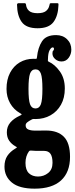

<svg xmlns="http://www.w3.org/2000/svg" viewBox="-20 -896 458 1179"><path d="M20 -350Q20 -407.5 41.8 -449Q63.5 -490.5 101 -512.8Q138.5 -535 185.5 -535Q189 -535 190.8 -534.8Q192.5 -534.5 194.5 -534.5Q202 -534 204 -535Q206 -536 207 -544.5Q213 -603.5 237.8 -642Q262.5 -680.5 324.5 -680.5Q365.5 -680.5 391.8 -655Q418 -629.5 418 -591Q418 -563 401.5 -540.8Q385 -518.5 358 -518.5Q335.5 -518.5 318.8 -533.2Q302 -548 302 -568Q302 -581.5 306.8 -584.8Q311.5 -588 311.5 -595.5Q311.5 -605 303.5 -605Q294 -605 284.5 -587.5Q275 -570 274.5 -533Q274 -526 274 -522.8Q274 -519.5 279.5 -517Q317 -500 347.5 -457.5Q378 -415 378 -352.5Q378 -295 354.5 -253Q331 -211 290.2 -188Q249.5 -165 198 -165Q194 -165 185.5 -165.5Q179.5 -165.5 171 -160Q157.5 -153 147.5 -145Q137.5 -137 137.5 -126.5Q137.5 -107.5 153.8 -100.8Q170 -94 194.5 -94Q206 -94 227.8 -94.2Q249.5 -94.5 263 -94.5Q334.5 -94.5 372.2 -56.2Q410 -18 410 67Q410 161.5 354.8 212Q299.5 262.5 192.5 262.5Q98.5 262.5 53 225Q7.5 187.5 7.5 127.5Q7.5 87.5 25 61.2Q42.5 35 74.5 16Q84.5 10.5 83.8 8.8Q83 7 74 2Q50.5 -11.5 36.2 -32.2Q22 -53 22 -84Q22 -118.5 43.2 -143.5Q64.5 -168.5 101.5 -185.5Q113.5 -190.5 112.8 -193.5Q112 -196.5 102.5 -201.5Q64 -223.5 42 -262.2Q20 -301 20 -350ZM155 -350Q155 -281.5 164.5 -255.8Q174 -230 198 -230Q221.5 -230 231 -255.8Q240.5 -281.5 240.5 -350Q240.5 -418.5 231 -444.2Q221.5 -470 198 -470Q174 -470 164.5 -444.2Q155 -418.5 155 -350ZM302.5 104Q302.5 67 290.2 48.8Q278 30.5 250 30.5H210.5Q202.5 30.5 196.2 30.2Q190 30 177 29Q170 28.5 165.8 28.8Q161.5 29 158 33Q136.5 63 136.5 104.5Q136.5 148 157.8 168Q179 188 213.5 188Q248.5 188 275.5 166.5Q302.5 145 302.5 104ZM211 -722.5Q141 -722.5 113.2 -761.2Q85.5 -800 84.5 -867Q84.5 -876.5 96 -876.5H130.5Q138.5 -876.5 139.5 -868.5Q142 -844 158.2 -829.5Q174.5 -815 211 -815Q245.5 -815 262 -828Q278.5 -841 283 -862Q285 -869 285.8 -872.8Q286.5 -876.5 295.5 -876.5H329Q337 -876.5 338.2 -874.2Q339.5 -872 339 -864.5Q337 -799 308.5 -760.8Q280 -722.5 211 -722.5Z"/></svg>

Font: Besley* Condensed
Style: Bold
Weight: 700
Width: 3
Designer: Owen Earl
Foundry: indestructible type*
Version: Version 3.000; ttfautohint (v1.8.3)